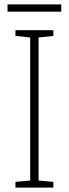

<svg xmlns="http://www.w3.org/2000/svg" viewBox="-20 -851 312 871"><path d="M258 -831H14V-798H258ZM222 0V-26L155 -32V-681L222 -688V-714H50V-688L117 -681V-32L50 -26V0Z"/></svg>

Font: Noto Sans Myanmar SemiCondensed ExtraLight
Style: Regular
Weight: 200
Width: 4
Designer: Monotype Design Team
Foundry: Monotype Imaging Inc.
Version: Version 2.107